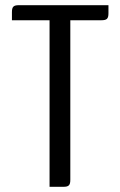

<svg xmlns="http://www.w3.org/2000/svg" viewBox="-20 -720 462 740"><path d="M53 -700C32 -700 26 -694 26 -673V-642H171V0H224C245 0 251 -6 251 -27V-642H371C392 -642 398 -648 398 -669V-700Z"/></svg>

Font: Rationale One
Style: Regular
Weight: 400
Designer: Cyreal (www.cyreal.org)
Foundry: Cyreal (www.cyreal.org)
Version: Version 1.001